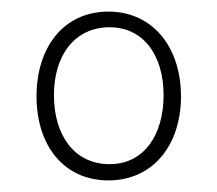

<svg xmlns="http://www.w3.org/2000/svg" viewBox="-20 -745 374 331"><path d="M167 -434C243 -434 292 -494 292 -579C292 -664 243 -725 167 -725C90 -725 43 -664 43 -579C43 -494 90 -434 167 -434ZM169 -462C108 -462 73 -512 73 -581C73 -650 109 -698 169 -698C227 -698 262 -650 262 -581C262 -512 228 -462 169 -462Z"/></svg>

Font: Noto Serif Hebrew Condensed ExtraLight
Style: Regular
Weight: 200
Width: 3
Designer: Monotype Design Team
Foundry: Monotype Imaging Inc.
Version: Version 2.004